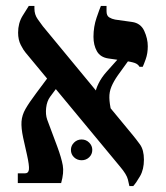

<svg xmlns="http://www.w3.org/2000/svg" viewBox="-20 -617 558 647"><path d="M416 10Q415 5 411 -12Q407 -29 385 -55L66 -440Q59 -448 50 -465.5Q41 -483 41 -507Q41 -539 56 -563.5Q71 -588 77 -597H96V-588Q96 -568 107 -552.5Q118 -537 124 -529L428 -161Q438 -149 451.5 -130.5Q465 -112 465 -79Q465 -46 452 -23.5Q439 -1 429 10ZM40 0V-33H65Q76 -33 77.5 -46Q79 -59 71 -95L58 -153Q51 -186 52.5 -207.5Q54 -229 66 -250Q78 -271 102 -303L146 -362L175 -326L149 -291Q138 -276 135.5 -253.5Q133 -231 139 -214L173 -123Q187 -85 191.5 -60Q196 -35 186 0ZM355 -242 302 -304Q302 -315 312 -335.5Q322 -356 339 -375L381 -422L416 -417L377 -363Q363 -343 355.5 -325Q348 -307 348.5 -287.5Q349 -268 355 -242ZM450 -392Q445 -401 433.5 -405Q422 -409 394 -413L345 -420Q318 -424 306.5 -444.5Q295 -465 295 -493Q295 -527 305.5 -557.5Q316 -588 320 -597H339V-579Q339 -564 348 -558.5Q357 -553 368 -551L425 -543Q454 -539 466 -513Q478 -487 478 -461Q478 -437 471 -417.5Q464 -398 461 -392ZM255 -77Q240 -77 229.5 -87Q219 -97 219 -112Q219 -126 229.5 -136.5Q240 -147 255 -147Q270 -147 280.5 -136.5Q291 -126 291 -112Q291 -97 280.5 -87Q270 -77 255 -77Z"/></svg>

Font: Frank Ruhl Libre Medium
Style: Regular
Weight: 500
Designer: Yanek Iontef
Foundry: Fontef
Version: Version 6.004